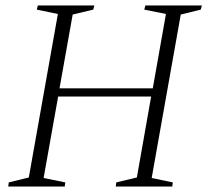

<svg xmlns="http://www.w3.org/2000/svg" viewBox="-20 -680 766 700"><path d="M10 0 12 -15 85 -33 191 -629 114 -645 118 -660H324L320 -645L245 -627L197 -358H537L585 -629L506 -645L510 -660H716L712 -645L639 -627L533 -31L610 -15L608 0H402L404 -15L479 -33L531 -328H192L139 -31L218 -15L216 0Z"/></svg>

Font: Spectral SC ExtraLight
Style: Italic
Weight: 275
Italic angle: -10°
Designer: Jean-Baptiste Levee
Foundry: Production Type
Version: Version 2.001